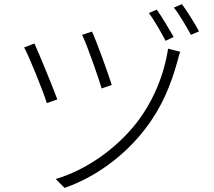

<svg xmlns="http://www.w3.org/2000/svg" viewBox="-20 -866 1040 931"><path d="M823 -829C850 -796 883 -738 906 -697L945 -714C924 -754 886 -814 862 -846ZM702 -803C726 -771 762 -708 783 -668L822 -687C800 -725 764 -787 740 -819ZM378 -697C402 -650 457 -490 473 -437L522 -454C506 -505 448 -667 426 -713ZM97 -636C118 -599 189 -426 207 -366L258 -384C234 -449 171 -602 147 -655ZM795 -630C776 -505 725 -377 641 -269C542 -143 396 -41 250 2L293 45C435 -3 582 -107 684 -241C767 -349 809 -456 841 -571C844 -583 849 -603 854 -615Z"/></svg>

Font: Spoqa Han Sans Neo Light
Style: Regular
Weight: 300
Designer: [Spoqa Han Sans Neo] Dong-huui Kim ___ Younghwa Kang ___ Yujin Lee ___ [Noto Sans] Ryoko NISHIZUKA ____ (kana & ideograp
Foundry: Spoqa (http://www.spoqa-han-sans.com)
Version: Version 1.100;hotconv 1.0.109;makeotfexe 2.5.65596